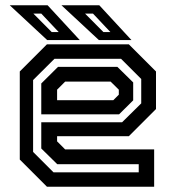

<svg xmlns="http://www.w3.org/2000/svg" viewBox="-20 -708 666 728"><path d="M468.5 -540 571.5 -437V-294.5L468.5 -191.5H196.5V-172L227 -141.5H564.5V0H158L55 -103V-437L158 -540ZM425 -454.5 485 -395.5V-327.5L431.5 -274.5H136.5V-391.5L200 -454.5ZM439 -485H186.5L105.5 -404.5V-132L183 -54.5H506V-85.5H197L136.5 -145V-244.5H443L515.5 -316V-408.5ZM399.5 -398.5H227L196.5 -368V-328H409.5L430.5 -349V-368ZM478.5 -556H355L213 -688H356.5ZM398.5 -586.5 332.5 -656.5H302.5L372 -586.5ZM282.5 -556H159L17 -688H160.5ZM202.5 -586.5 136.5 -656.5H106.5L176 -586.5Z"/></svg>

Font: Tourney SemiBold
Style: Regular
Weight: 600
Version: Version 1.015